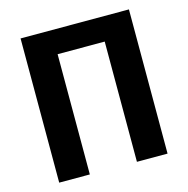

<svg xmlns="http://www.w3.org/2000/svg" viewBox="-103 -791 872 890"><g transform="rotate(-15 333.5 -346.0)"><path d="M593 -692V0H446V-577H220V0H73V-692Z"/></g></svg>

Font: FiraGO SemiBold
Style: Regular
Weight: 600
Designer: bBox Type
Foundry: bBox Type GmbH
Version: Version 1.001;PS 001.001;hotconv 1.0.88;makeotf.lib2.5.64775